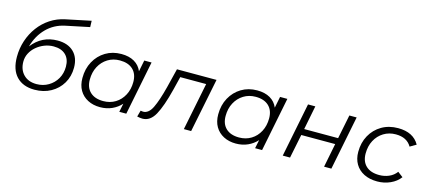

<svg xmlns="http://www.w3.org/2000/svg" viewBox="-57 -1278 4038 1804"><g transform="rotate(15 1962.5 -376.5)"><path d="M308 6Q196 6 133 -60Q70 -126 70 -251Q70 -333 95 -408.5Q120 -484 166 -546Q212 -608 276 -650Q340 -692 417 -708L661 -759L663 -698L433 -650Q328 -628 256 -555Q184 -482 154 -374Q249 -497 402 -497Q502 -497 558.5 -442Q615 -387 615 -290Q615 -205 575.5 -138Q536 -71 466.5 -32.5Q397 6 308 6ZM313 -50Q377 -50 428.5 -80.5Q480 -111 509.5 -162.5Q539 -214 539 -279Q539 -353 497 -393.5Q455 -434 380 -434Q333 -434 290 -417Q247 -400 213 -371Q179 -342 159.5 -304Q140 -266 140 -223Q140 -145 186.5 -97.5Q233 -50 313 -50Z M945 5Q878 5 826 -22Q774 -49 745 -98.5Q716 -148 716 -218Q716 -308 754.5 -378.5Q793 -449 860 -489.5Q927 -530 1013 -530Q1088 -530 1139 -500.5Q1190 -471 1213 -416L1235 -526H1306L1201 0H1133L1150 -83Q1113 -42 1061 -18.5Q1009 5 945 5ZM960 -58Q1026 -58 1077.5 -89.5Q1129 -121 1158.5 -177Q1188 -233 1188 -304Q1188 -382 1142.5 -425Q1097 -468 1015 -468Q949 -468 897.5 -436Q846 -404 816.5 -348.5Q787 -293 787 -221Q787 -144 832.5 -101Q878 -58 960 -58Z M1307 -1 1324 -62Q1340 -59 1348 -59Q1402 -59 1437 -131Q1472 -203 1507 -340L1553 -526H1938L1832 0H1761L1854 -463H1602L1570 -333Q1527 -162 1480.5 -78Q1434 6 1359 6Q1346 6 1334 4Q1322 2 1307 -1Z M2266 5Q2199 5 2147 -22Q2095 -49 2066 -98.5Q2037 -148 2037 -218Q2037 -308 2075.5 -378.5Q2114 -449 2181 -489.5Q2248 -530 2334 -530Q2409 -530 2460 -500.5Q2511 -471 2534 -416L2556 -526H2627L2522 0H2454L2471 -83Q2434 -42 2382 -18.5Q2330 5 2266 5ZM2281 -58Q2347 -58 2398.5 -89.5Q2450 -121 2479.5 -177Q2509 -233 2509 -304Q2509 -382 2463.5 -425Q2418 -468 2336 -468Q2270 -468 2218.5 -436Q2167 -404 2137.5 -348.5Q2108 -293 2108 -221Q2108 -144 2153.5 -101Q2199 -58 2281 -58Z M2723 0 2828 -526H2899L2853 -293H3183L3230 -526H3301L3196 0H3125L3171 -232H2841L2794 0Z M3642 5Q3567 5 3512.5 -22.5Q3458 -50 3428.5 -100Q3399 -150 3399 -218Q3399 -308 3438 -378.5Q3477 -449 3546 -489.5Q3615 -530 3705 -530Q3853 -530 3912 -425L3852 -390Q3807 -468 3699 -468Q3633 -468 3581 -436Q3529 -404 3499.5 -348.5Q3470 -293 3470 -221Q3470 -144 3515.5 -101Q3561 -58 3645 -58Q3695 -58 3739 -77Q3783 -96 3811 -134L3862 -95Q3827 -48 3768 -21.5Q3709 5 3642 5Z"/></g></svg>

Font: Montserrat
Style: Italic
Weight: 400
Italic angle: -11.3°
Designer: Julieta Ulanovsky
Foundry: Julieta Ulanovsky
Version: Version 9.000; ttfautohint (v1.8.4.7-5d5b)